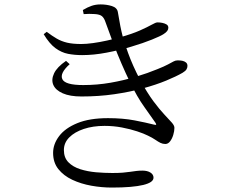

<svg xmlns="http://www.w3.org/2000/svg" viewBox="-20 -811 1040 879"><path d="M193.9 -665.3 180 -654.4Q206.1 -610.9 233.8 -590.6Q261.6 -570.3 291.7 -564.5Q321.9 -558.7 356.3 -558.7Q409.2 -558.7 468.2 -570Q527.3 -581.2 581.6 -597.5Q635.9 -613.7 675.4 -629.7Q714.8 -645.6 728.9 -654.9Q740.4 -662.2 745.6 -669.3Q750.7 -676.5 750.7 -683.8Q750.7 -693.9 742.7 -698.9Q734.7 -703.9 723.5 -706.2Q712.4 -708.5 701 -708.5Q693.1 -708.5 674.3 -697.8Q655.4 -687.1 620.9 -671.7Q586.3 -656.2 529.2 -640Q501.7 -632.4 469 -625.2Q436.3 -617.9 405.4 -613.7Q374.5 -609.5 352 -609.5Q313.1 -609.5 287 -615.7Q260.8 -622 239.6 -634.4Q218.4 -646.7 193.9 -665.3ZM299 -517.2 282.3 -532.3Q241.2 -504.1 227.5 -475.1Q213.8 -446.1 224.2 -422.1Q234.6 -398.2 267.5 -383.7Q300.3 -369.3 352.9 -369.3Q432 -369.3 503 -379.6Q574 -389.9 634.3 -406.4Q694.5 -422.9 740.6 -441.9Q786.6 -460.9 815.5 -477.6Q829.2 -485.8 833.7 -493.4Q838.2 -501 838.2 -509.3Q838.2 -519.3 831.6 -524.9Q824.9 -530.6 814.4 -532.8Q803.8 -535 791.1 -534.4Q783.3 -534.4 774.3 -529.6Q765.2 -524.9 748.9 -516Q732.5 -507.1 700.1 -494.2Q657.4 -476.4 602.3 -459.7Q547.2 -443 486.1 -432.3Q425 -421.6 361 -421.6Q278.1 -421.6 265.4 -448.6Q252.7 -475.6 299 -517.2ZM474.3 -270.1Q390 -270.1 334.2 -247.3Q278.4 -224.5 250.8 -188Q223.1 -151.6 223.1 -110.9Q223.1 -66.9 247.2 -36.8Q271.2 -6.7 310.8 12Q350.4 30.6 398 39.2Q445.5 47.7 492.4 47.7Q540.4 47.7 576.3 44.6Q612.1 41.5 635.6 35.8Q659.2 30 671 21.8Q682.8 13.5 682.8 2.3Q682.8 -12.1 668.8 -21Q654.8 -29.9 632 -29.9Q617.3 -29.9 604.1 -28.3Q591 -26.7 576.4 -24.5Q561.8 -22.2 542.3 -20.6Q522.8 -19 494.4 -19Q458.5 -19 419.9 -22.3Q381.2 -25.7 347.6 -36.3Q313.9 -47 293.2 -68.1Q272.5 -89.1 272.5 -123.9Q272.5 -157.3 297 -181.9Q321.5 -206.6 363.6 -220.7Q405.6 -234.7 458.6 -234.7Q500 -234.7 538.5 -227.3Q577.1 -219.9 607.8 -209.7Q638.6 -199.5 657.2 -190.1Q677.7 -180.4 690.8 -171.3Q703.9 -162.2 714.4 -157Q725 -151.8 736.7 -151.8Q749.4 -151.8 758.6 -163.8Q767.9 -175.8 773.2 -193.4Q778.5 -211 778.5 -225.7Q778.5 -236.3 766.5 -249.8Q754.6 -263.4 733 -286.1Q711.4 -308.8 682.8 -347Q654.3 -385.2 621.1 -445.9Q603.7 -479.4 590.1 -509.9Q576.5 -540.5 566.4 -568.5Q556.4 -596.5 547.9 -621.9Q541.2 -644.7 535.9 -668.2Q530.6 -691.7 526.9 -714.1Q523.2 -736.5 519.6 -755.4Q516.4 -775.7 492.2 -783.3Q467.9 -790.8 440.8 -790.8Q418.4 -790.8 399.6 -784.4Q380.8 -778 359.3 -765.1L363.1 -746.4Q376 -747.5 388.6 -747.5Q401.2 -747.4 414.2 -746.6Q437.2 -745.1 446.9 -736.8Q456.6 -728.5 462.4 -711.2Q479.8 -662 498.3 -613.3Q516.9 -564.6 536.2 -519.9Q555.5 -475.2 574.5 -436.2Q607.3 -367.7 641.6 -320Q676 -272.3 691.2 -249.7Q695.8 -242.9 695 -240.4Q694.3 -237.9 683.8 -240.7Q649.3 -249.6 595.9 -259.9Q542.4 -270.1 474.3 -270.1Z"/></svg>

Font: Noto Serif HK
Style: Regular
Weight: 200
Designer: Ryoko NISHIZUKA 西塚涼子 (kana & ideographs); Frank Grießhammer (Latin, Greek & Cyrillic); Wenlong ZHANG 张文龙 (bopomofo); San
Foundry: Adobe
Version: Version 2.001;hotconv 1.1.0;makeotfexe 2.6.0